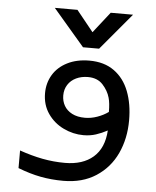

<svg xmlns="http://www.w3.org/2000/svg" viewBox="-55 -822 709 874"><g transform="rotate(5 300.0 -385.5)"><path d="M59 -34.5V-115Q113.5 -96 164.2 -86.2Q215 -76.5 267 -76.5Q348.5 -76.5 396.2 -118Q444 -159.5 449 -240.5Q423 -226.5 396.8 -218Q370.5 -209.5 340 -209.5Q292.5 -209.5 248.5 -230.8Q204.5 -252 177 -291.8Q149.5 -331.5 149.5 -385Q149.5 -431.5 172 -469Q194.5 -506.5 237.5 -528.2Q280.5 -550 338.5 -550Q406 -550 451.5 -517.2Q497 -484.5 519.2 -427Q541.5 -369.5 541.5 -295Q541.5 -211.5 509.8 -143.2Q478 -75 416 -34.8Q354 5.5 267 5.5Q212 5.5 162.5 -4Q113 -13.5 59 -34.5ZM446.5 -325Q446.5 -365.5 439.5 -389.5Q431 -420.5 406.2 -447.8Q381.5 -475 338 -475Q308 -475 284 -463.5Q260 -452 246.5 -430.8Q233 -409.5 233 -382Q233 -356 245 -335Q257 -314 281 -301.5Q305 -289 340 -289Q368 -289 396.2 -299Q424.5 -309 446.5 -325ZM160 -775.5H263.5L340.5 -680L415.5 -775.5H517.5L377 -608H303.5Z"/></g></svg>

Font: JuliaMono Medium
Style: Regular
Weight: 500
Monospace: yes
Designer: cormullion
Foundry: corm
Version: Version 0.054; ttfautohint (v1.8.4)